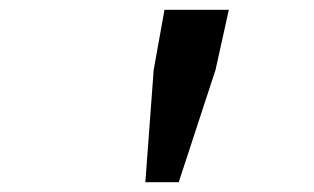

<svg xmlns="http://www.w3.org/2000/svg" viewBox="-20 -706 640 391"><path d="M276 -335 293 -564 315 -686H446L419 -564L344 -335Z"/></svg>

Font: Source Code Pro SemiBold
Style: Italic
Weight: 600
Italic angle: -11°
Monospace: yes
Designer: Paul D. Hunt, Teo Tuominen
Foundry: Adobe Systems Incorporated
Version: Version 1.016;hotconv 1.0.116;makeotfexe 2.5.65601